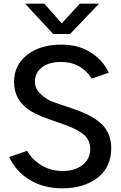

<svg xmlns="http://www.w3.org/2000/svg" viewBox="-20 -1023 668 1061"><path d="M30.3 -155.3 129.9 -189.5Q158.2 -139.6 210 -108.9Q261.7 -78.1 326.2 -78.1Q393.6 -78.1 436 -111.3Q478.5 -144.5 478.5 -199.2Q478.5 -228.5 465.8 -251.5Q453.1 -274.4 426.3 -291.5Q399.4 -308.6 374.5 -319.3Q349.6 -330.1 309.6 -343.8Q194.3 -381.8 151.4 -408.2Q57.6 -465.8 57.6 -570.3Q57.6 -663.1 129.9 -719.7Q202.1 -776.4 319.3 -776.4Q414.1 -776.4 482.4 -732.4Q550.8 -688.5 581.1 -621.1L487.3 -588.9Q426.8 -680.7 318.4 -680.7Q251 -680.7 211.9 -650.9Q172.9 -621.1 172.9 -571.3Q172.9 -533.2 204.1 -503.9Q235.4 -474.6 262.7 -463.9Q290 -453.1 358.4 -430.7Q373 -425.8 380.9 -422.9Q426.8 -407.2 460 -391.6Q493.2 -376 526.4 -350.6Q559.6 -325.2 577.1 -288.1Q594.7 -251 594.7 -204.1Q594.7 -99.6 519.5 -41Q444.3 17.6 324.2 17.6Q219.7 17.6 143.6 -29.3Q67.4 -76.2 30.3 -155.3ZM118.2 -1002.9H224.6L321.3 -893.6L420.9 -1002.9H527.3L367.2 -835H274.4Z"/></svg>

Font: Gothic A1 SemiBold
Style: Regular
Weight: 600
Version: Version 2.50